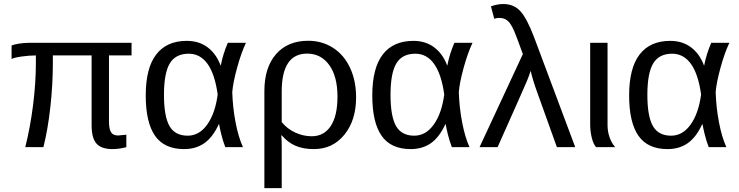

<svg xmlns="http://www.w3.org/2000/svg" viewBox="-20 -745 3741 972"><path d="M549.8 9.8Q493.7 9.8 468.8 -17.8Q443.8 -45.4 443.8 -110.8V-464.4H247.6V-429.2Q247.6 -317.4 234.9 -202.9Q222.2 -88.4 199.7 0H107.9Q133.3 -100.6 147.5 -213.6Q161.6 -326.7 161.6 -425.3V-464.4Q129.4 -464.4 90.3 -459Q51.3 -453.6 38.6 -446.3V-514.2Q50.3 -520 76.4 -524.2Q102.5 -528.3 127.9 -528.3H646V-464.4H531.7V-129.9Q531.7 -92.8 542 -75.9Q552.2 -59.1 577.6 -59.1L619.6 -63V0Q582 9.8 549.8 9.8Z M1087.4 -115.7Q1056.6 -49.3 1013.9 -19.8Q971.2 9.8 912.1 9.8Q812 9.8 764.9 -57.6Q717.8 -125 717.8 -261.7Q717.8 -400.4 770.8 -469.2Q823.7 -538.1 925.8 -538.1Q987.3 -538.1 1031 -505.4Q1074.7 -472.7 1096.7 -413.6H1097.7Q1108.9 -471.7 1133.3 -528.3H1225.1Q1200.7 -476.6 1180.2 -401.6Q1159.7 -326.7 1155.8 -278.8Q1158.2 -200.7 1172.6 -125.5Q1187 -50.3 1210 0H1120.6Q1108.9 -29.8 1100.3 -64.7Q1091.8 -99.6 1089.4 -115.7ZM810.1 -264.6Q810.1 -156.2 837.9 -107.2Q865.7 -58.1 930.2 -58.1Q988.8 -58.1 1029.1 -114.5Q1069.3 -170.9 1082 -266.6Q1067.9 -369.6 1030.8 -421.4Q993.7 -473.1 935.5 -473.1Q869.1 -473.1 839.6 -424.1Q810.1 -375 810.1 -264.6Z M1782.7 -252Q1782.7 -135.7 1723.4 -63Q1664.1 9.8 1569.3 9.8Q1515.6 9.8 1476.6 -6.8Q1437.5 -23.4 1406.2 -60.1H1404.3Q1406.2 -30.8 1406.2 0V207.5H1318.4V-283.7Q1318.4 -403.3 1377.4 -470.9Q1436.5 -538.6 1540.5 -538.6Q1609.9 -538.6 1665.5 -503.2Q1721.2 -467.8 1752 -402.1Q1782.7 -336.4 1782.7 -252ZM1688.5 -255.9Q1688.5 -357.9 1646.7 -415.8Q1605 -473.6 1534.7 -473.6Q1406.2 -473.6 1406.2 -281.7V-127Q1433.1 -93.3 1474.1 -74.2Q1515.1 -55.2 1558.1 -55.2Q1620.1 -55.2 1654.3 -106.9Q1688.5 -158.7 1688.5 -255.9Z M2234.4 -115.7Q2203.6 -49.3 2160.9 -19.8Q2118.2 9.8 2059.1 9.8Q1959 9.8 1911.9 -57.6Q1864.7 -125 1864.7 -261.7Q1864.7 -400.4 1917.7 -469.2Q1970.7 -538.1 2072.8 -538.1Q2134.3 -538.1 2178 -505.4Q2221.7 -472.7 2243.7 -413.6H2244.6Q2255.9 -471.7 2280.3 -528.3H2372.1Q2347.7 -476.6 2327.1 -401.6Q2306.6 -326.7 2302.7 -278.8Q2305.2 -200.7 2319.6 -125.5Q2334 -50.3 2356.9 0H2267.6Q2255.9 -29.8 2247.3 -64.7Q2238.8 -99.6 2236.3 -115.7ZM1957 -264.6Q1957 -156.2 1984.9 -107.2Q2012.7 -58.1 2077.1 -58.1Q2135.7 -58.1 2176 -114.5Q2216.3 -170.9 2229 -266.6Q2214.8 -369.6 2177.7 -421.4Q2140.6 -473.1 2082.5 -473.1Q2016.1 -473.1 1986.6 -424.1Q1957 -375 1957 -264.6Z M2627 -471.2Q2593.8 -563 2583.3 -587.4Q2572.8 -611.8 2562.3 -626.2Q2551.8 -640.6 2538.6 -647.5Q2525.4 -654.3 2506.3 -654.3Q2492.2 -654.3 2482.4 -649.4L2465.3 -712.9Q2498 -724.6 2528.3 -724.6Q2580.6 -724.6 2613.8 -689Q2647 -653.3 2683.6 -557.1L2892.1 0H2799.3L2698.2 -281.7Q2678.2 -336.4 2666.5 -386.2Q2659.2 -363.8 2648.7 -337.6Q2638.2 -311.5 2499 0H2407.7Z M2998 0Q2983.4 -15.6 2975.6 -48.6Q2967.8 -81.5 2967.8 -115.2V-528.3H3055.7V-110.8Q3055.7 -79.1 3066.2 -49.3Q3076.7 -19.5 3094.7 0Z M3534.7 -115.7Q3503.9 -49.3 3461.2 -19.8Q3418.5 9.8 3359.4 9.8Q3259.3 9.8 3212.2 -57.6Q3165 -125 3165 -261.7Q3165 -400.4 3218 -469.2Q3271 -538.1 3373 -538.1Q3434.6 -538.1 3478.3 -505.4Q3522 -472.7 3543.9 -413.6H3544.9Q3556.2 -471.7 3580.6 -528.3H3672.4Q3647.9 -476.6 3627.4 -401.6Q3606.9 -326.7 3603 -278.8Q3605.5 -200.7 3619.9 -125.5Q3634.3 -50.3 3657.2 0H3567.9Q3556.2 -29.8 3547.6 -64.7Q3539.1 -99.6 3536.6 -115.7ZM3257.3 -264.6Q3257.3 -156.2 3285.2 -107.2Q3313 -58.1 3377.4 -58.1Q3436 -58.1 3476.3 -114.5Q3516.6 -170.9 3529.3 -266.6Q3515.1 -369.6 3478 -421.4Q3440.9 -473.1 3382.8 -473.1Q3316.4 -473.1 3286.9 -424.1Q3257.3 -375 3257.3 -264.6Z"/></svg>

Font: Arial
Style: Regular
Weight: 400
Designer: Steve Matteson
Foundry: Ascender Corporation
Version: Version 2.00.3